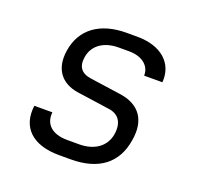

<svg xmlns="http://www.w3.org/2000/svg" viewBox="-105 -670 809 790"><g transform="rotate(20 300.0 -275.0)"><path d="M230 9H282C404 9 477 -47 493 -152C509 -244 468 -301 380 -313L247 -332C203 -338 185 -363 192 -406C200 -458 244 -491 310 -491H356C415 -491 450 -459 448 -418H528C535 -503 472 -559 367 -559H320C204 -559 129 -504 114 -406C101 -324 140 -271 217 -260L357 -240C404 -234 424 -201 416 -150C407 -95 361 -61 293 -61H241C175 -61 139 -94 145 -147H66C53 -50 114 9 230 9Z"/></g></svg>

Font: JetBrains Mono Light
Style: Italic
Weight: 336
Italic angle: -9°
Monospace: yes
Designer: Philipp Nurullin, Konstantin Bulenkov
Foundry: JetBrains
Version: Version 2.305